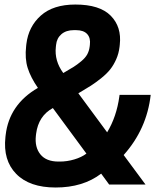

<svg xmlns="http://www.w3.org/2000/svg" viewBox="-20 -813 721 846"><path d="M225.1 13.2Q109.9 13.2 51.3 -46.9Q-7.3 -106.9 3.9 -209L4.9 -217.8Q20.5 -352.5 147 -425.8Q115.2 -471.7 102.1 -513.2Q88.9 -554.7 95.2 -609.9L96.2 -619.1Q105.5 -695.8 159.9 -744.4Q214.4 -793 312 -793Q419.4 -793 468 -743.7Q516.6 -694.3 507.8 -616.2L506.8 -606.9Q503.4 -577.6 492.2 -552.2Q481 -526.9 466.3 -508.1Q451.7 -489.3 426.8 -469.2Q401.9 -449.2 380.6 -435.5Q359.4 -421.9 325.2 -401.9L452.1 -230Q493.7 -298.8 505.9 -388.2L506.8 -395H644Q627 -244.1 524.9 -129.9L621.1 0H460.9L425.8 -47.9Q345.7 13.2 225.1 13.2ZM237.8 -101.1H243.2Q275.9 -101.1 307.6 -110.6Q339.4 -120.1 360.8 -136.2L212.9 -336.9Q149.4 -302.2 139.2 -224.1L138.2 -215.8Q132.3 -164.6 158 -132.8Q183.6 -101.1 237.8 -101.1ZM227.1 -615.2 226.1 -606Q219.2 -544.9 258.8 -491.2Q289.6 -508.8 304.9 -518.6Q320.3 -528.3 338.1 -543.2Q356 -558.1 364.3 -573.2Q372.6 -588.4 375 -606.9L376 -615.2Q379.9 -645.5 364.3 -662.8Q348.6 -680.2 314.9 -680.2H305.2Q271.5 -680.2 250.7 -662.4Q230 -644.5 227.1 -615.2Z"/></svg>

Font: Cooper Hewitt
Style: Semibold Italic
Weight: 710
Designer: Village Type and Design LLC
Foundry: Cooper Hewitt Smithsonian Design Museum
Version: 1.000